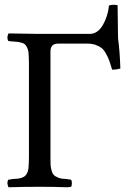

<svg xmlns="http://www.w3.org/2000/svg" viewBox="-20 -788 536 810"><path d="M142.1 -645H361.8Q393.6 -647 414.3 -683.1Q435.1 -719.2 439.9 -765.1Q460 -770 476.1 -766.1L478 -627Q485.4 -572.3 487.8 -499Q472.7 -494.1 453.1 -494.1Q445.8 -518.6 441.2 -531.5Q436.5 -544.4 427.7 -560.8Q418.9 -577.1 409.2 -585Q399.4 -592.8 384 -598.4Q368.7 -604 348.1 -604H225.1Q192.9 -604 192.9 -570.8V-123Q192.9 -103.5 193.4 -93.3Q193.8 -83 197.3 -69.6Q200.7 -56.2 207.3 -49.6Q213.9 -43 226.6 -38.1Q239.3 -33.2 257.8 -33.2Q259.3 -33.2 279.8 -29.8Q283.2 -25.4 283.2 -14.9Q283.2 -4.4 279.8 0L266.1 2Q201.7 0 147.9 0Q82.5 0 16.1 2Q13.7 -0.5 11.2 -14.2Q11.2 -24.4 15.1 -29.8Q35.6 -33.2 37.1 -33.2Q65.4 -33.2 80.8 -42.2Q96.2 -51.3 100.1 -77.1Q102.1 -103.5 102.1 -123V-522Q102.1 -542.5 100.1 -568.8Q98.1 -580.6 93.8 -588.6Q89.4 -596.7 85.2 -600.8Q81.1 -605 71.5 -607.7Q62 -610.4 56.6 -611.1Q51.3 -611.8 37.1 -612.8Q29.8 -612.8 15.1 -615.2Q11.2 -620.6 11.2 -631.8Q13.7 -644.5 16.1 -647Q113.8 -645 142.1 -645Z"/></svg>

Font: Common Serif News
Style: Regular
Weight: 450
Designer: Philipp H. Poll, Khaled Hosny
Foundry: Stefan Peev, Context Ltd.
Version: Version 1.026